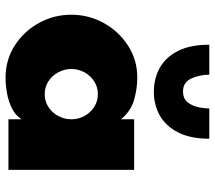

<svg xmlns="http://www.w3.org/2000/svg" viewBox="-60 -682 753 672"><g transform="rotate(90 316.0 -346.5)"><path d="M252 10Q190 10 140 -22Q90 -54 61 -106.5Q32 -159 32 -220Q32 -281 61 -333.5Q90 -386 140 -418.5Q190 -451 252 -451Q290 -451 329.5 -440Q369 -429 398 -394V-440H575V0H398V-46Q385 -25 360 -12.5Q335 0 306.5 5Q278 10 252 10ZM310 -127Q335 -127 355 -140Q375 -153 386.5 -174.5Q398 -196 398 -220Q398 -245 386.5 -266Q375 -287 355 -300Q335 -313 310 -313Q285 -313 265 -300Q245 -287 233.5 -266Q222 -245 222 -220Q222 -196 233.5 -174.5Q245 -153 265 -140Q285 -127 310 -127ZM466 -703Q466 -637 444 -594Q422 -551 385 -530Q348 -509 302 -509Q255 -509 217.5 -530Q180 -551 158.5 -594Q137 -637 137 -703H242Q242 -670 255 -640.5Q268 -611 301 -611Q324 -611 336.5 -625Q349 -639 354.5 -660Q360 -681 360 -703Z"/></g></svg>

Font: Teachers ExtraBold
Style: Regular
Weight: 800
Designer: Alfredo Marco Pradil, Chank Diesel
Version: Version 1.001